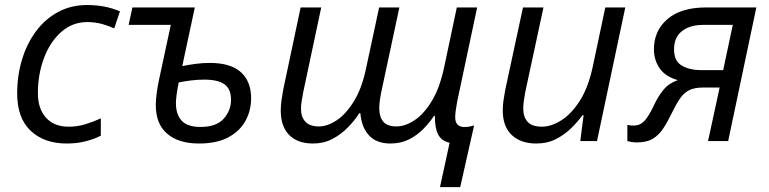

<svg xmlns="http://www.w3.org/2000/svg" viewBox="-20 -565 3082 769"><path d="M247.1 9.8Q157.2 9.8 103 -41Q48.8 -91.8 48.8 -190.4Q48.8 -262.2 68.1 -326.2Q87.4 -390.1 124 -439.5Q160.6 -488.8 212.4 -516.8Q264.2 -544.9 329.1 -544.9Q401.9 -544.9 460.4 -519.5L437.5 -451.2Q417 -460.9 389.2 -468.8Q361.3 -476.6 329.6 -476.6Q270.5 -476.6 225.8 -437.5Q181.2 -398.4 156.5 -333.5Q131.8 -268.6 131.8 -191.4Q131.8 -129.4 164.3 -93.5Q196.8 -57.6 254.9 -57.6Q290.5 -57.6 322 -67.4Q353.5 -77.1 383.8 -90.8V-21.5Q356.9 -7.8 322.5 1Q288.1 9.8 247.1 9.8Z M776.9 9.8Q695.8 9.8 649.9 -29.1Q604 -67.9 604 -144.5Q604 -166 607.7 -192.6Q611.3 -219.2 616.2 -242.2L664.1 -465.3H495.1L510.3 -535.2H760.3L710 -300.3Q733.9 -305.2 762.7 -309.1Q791.5 -313 820.3 -313Q903.8 -313 944.8 -275.9Q985.8 -238.8 985.8 -171.4Q985.8 -123 963.6 -81.8Q941.4 -40.5 895.3 -15.4Q849.1 9.8 776.9 9.8ZM783.2 -56.6Q846.7 -56.6 876 -89.6Q905.3 -122.6 905.3 -165.5Q905.3 -208.5 879.2 -227.3Q853 -246.1 798.3 -246.1Q771.5 -246.1 745.8 -242.9Q720.2 -239.7 695.8 -234.9Q684.6 -178.7 684.6 -151.4Q684.6 -107.4 707.3 -82Q730 -56.6 783.2 -56.6Z M1742.2 184.6 1780.8 6.8Q1748 -0.5 1734.6 -26.9Q1721.2 -53.2 1721.7 -101.6H1718.8Q1701.7 -75.7 1676.8 -49.8Q1651.9 -23.9 1618.9 -7.1Q1585.9 9.8 1543.9 9.8Q1487.8 9.8 1457.8 -22.9Q1427.7 -55.7 1423.3 -111.8H1419.4Q1399.9 -82 1372.8 -54.2Q1345.7 -26.4 1311 -8.3Q1276.4 9.8 1233.9 9.8Q1171.9 9.8 1138.2 -24.4Q1104.5 -58.6 1104.5 -122.1Q1104.5 -145 1107.7 -165Q1110.8 -185.1 1114.7 -207.5L1184.1 -535.2H1266.6L1194.8 -197.3Q1190.9 -176.3 1188.2 -160.2Q1185.5 -144 1185.5 -129.4Q1185.5 -96.7 1203.1 -77.6Q1220.7 -58.6 1257.3 -58.6Q1291.5 -58.6 1328.9 -83.5Q1366.2 -108.4 1397.7 -159.7Q1429.2 -210.9 1445.8 -289.6L1498.5 -535.2H1579.6L1507.3 -197.3Q1502.9 -176.3 1501 -160.2Q1499 -144 1499 -132.8Q1499 -96.7 1515.1 -77.6Q1531.2 -58.6 1567.9 -58.6Q1602.5 -58.6 1640.4 -83.5Q1678.2 -108.4 1710.2 -161.6Q1742.2 -214.8 1759.8 -299.8L1809.6 -535.2H1891.1L1811 -157.7Q1807.6 -139.6 1805.4 -123Q1803.2 -106.4 1803.2 -95.2Q1803.2 -56.2 1840.8 -56.2Q1853 -56.2 1862.8 -58.6Q1872.6 -61 1878.9 -62.5L1823.2 184.6Z M2127.4 9.8Q2066.4 9.8 2030 -23.9Q1993.7 -57.6 1993.7 -122.6Q1993.7 -144 1996.8 -164.3Q2000 -184.6 2003.9 -206.5L2074.7 -535.2H2156.7L2084 -197.3Q2080.1 -176.3 2077.9 -159.9Q2075.7 -143.6 2075.7 -130.9Q2075.7 -96.2 2093.5 -76.9Q2111.3 -57.6 2150.4 -57.6Q2187 -57.6 2227.3 -82.5Q2267.6 -107.4 2302 -160.9Q2336.4 -214.4 2354.5 -299.8L2404.3 -535.2H2484.4L2371.1 0H2304.2L2317.4 -103.5H2313Q2294.4 -78.1 2268.1 -52Q2241.7 -25.9 2207 -8.1Q2172.4 9.8 2127.4 9.8Z M2531.2 5.4Q2519 5.4 2509 3.7Q2499 2 2492.7 0V-64.9Q2502.9 -62 2517.1 -62Q2543 -62 2560.3 -79.8Q2577.6 -97.7 2600.1 -145Q2615.7 -179.2 2637.5 -205.6Q2659.2 -231.9 2694.8 -244.1Q2644.5 -258.3 2621.8 -291.7Q2599.1 -325.2 2599.1 -367.2Q2599.1 -442.4 2653.6 -488.8Q2708 -535.2 2808.1 -535.2H3009.3L2896.5 0H2815.9L2862.3 -214.4H2795.9Q2761.7 -214.4 2740.7 -203.9Q2719.7 -193.4 2704.8 -172.1Q2689.9 -150.9 2673.8 -118.2Q2655.3 -79.6 2637.2 -51.8Q2619.1 -23.9 2594.7 -9.3Q2570.3 5.4 2531.2 5.4ZM2787.1 -284.2H2876.5L2915 -465.3H2795.9Q2742.7 -465.3 2711.2 -440.2Q2679.7 -415 2679.7 -367.2Q2679.7 -320.8 2710.4 -302.5Q2741.2 -284.2 2787.1 -284.2Z"/></svg>

Font: Open Sans
Style: Italic
Weight: 400
Italic angle: -12°
Designer: Monotype Design Team
Foundry: Monotype Imaging Inc.
Version: Version 3.000; ttfautohint (v1.8.4)